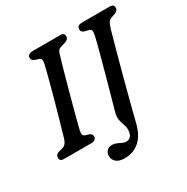

<svg xmlns="http://www.w3.org/2000/svg" viewBox="-196 -870 1202 1231"><g transform="rotate(-30 405.0 -254.5)"><path d="M217 -107Q212.5 -86 216.8 -76.2Q221 -66.5 235 -63L255 -57Q278 -48 278 -29Q278 -15.5 267.5 -7.8Q257 0 240.5 0H40Q21 0 14.5 -7Q8 -14 8 -26Q7.5 -49.5 35.5 -58L59.5 -63.5Q90 -70.5 102.5 -109Q107.5 -126 118 -162.2Q128.5 -198.5 142 -246Q155.5 -293.5 169.8 -345.2Q184 -397 197.2 -445.8Q210.5 -494.5 220.2 -533.5Q230 -572.5 234.5 -593Q238.5 -611.5 235.2 -621.8Q232 -632 216.5 -636.5L195 -643Q171 -651.5 171 -671Q171 -700 215 -700H413Q431.5 -700 437.8 -693.2Q444 -686.5 444 -675Q444 -652 414.5 -642L389.5 -635.5Q372.5 -631 364.2 -623Q356 -615 350.5 -597Q343.5 -574 331.2 -531.5Q319 -489 304.5 -436.2Q290 -383.5 275.2 -329.2Q260.5 -275 247.8 -227.5Q235 -180 226.8 -147.5Q218.5 -115 217 -107ZM714 -570.5Q710 -557 699.2 -518Q688.5 -479 673.2 -423.8Q658 -368.5 641 -305.2Q624 -242 607.5 -178.8Q591 -115.5 576.8 -60.8Q562.5 -6 553.5 31.5Q534 111 489.2 151Q444.5 191 378.5 191Q337 191 316.5 172.5Q296 154 296 127Q296 106.5 310.2 91Q324.5 75.5 350.5 75.5Q366 75.5 381.8 82.5Q397.5 89.5 412.2 96.5Q427 103.5 440.5 103.5Q460.5 103.5 474.2 88.5Q488 73.5 488 38Q488 21 480.5 2Q473 -17 468.2 -40.5Q463.5 -64 472 -94.5Q473.5 -100.5 482.8 -134Q492 -167.5 506 -217.5Q520 -267.5 535.5 -324Q551 -380.5 565.5 -434Q580 -487.5 590.5 -528Q601 -568.5 604.5 -585Q610 -612.5 606.8 -622.5Q603.5 -632.5 586.5 -637L560.5 -643Q537.5 -651 537.5 -670Q537.5 -700 577.5 -700H779Q797.5 -700 804 -693.2Q810.5 -686.5 810.5 -675Q810.5 -662.5 802.8 -654.8Q795 -647 784 -643L760.5 -635Q742.5 -629 733.8 -618Q725 -607 714 -570.5Z"/></g></svg>

Font: Fraunces 9pt SuperSoft
Style: Italic
Weight: 400
Italic angle: -16°
Version: Version 1.000;[b76b70a41]